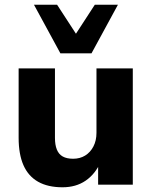

<svg xmlns="http://www.w3.org/2000/svg" viewBox="-20 -783 644 814"><path d="M245 11Q183 11 141.5 -12.5Q100 -36 79.5 -82.5Q59 -129 59 -199V-493H213V-198Q213 -169 221 -149Q229 -129 246 -119.5Q263 -110 290 -110Q319 -110 341 -123.5Q363 -137 376 -162Q389 -187 389 -220V-493H543V0H396V-97H407Q384 -45 343 -17Q302 11 245 11ZM236 -557 124 -763H222L302 -640L382 -763H480L368 -557Z"/></svg>

Font: Nunito Sans 11pt ExtraBold
Style: Regular
Weight: 800
Version: Version 3.101;gftools[0.9.27]